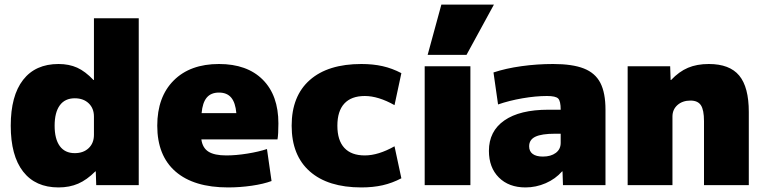

<svg xmlns="http://www.w3.org/2000/svg" viewBox="-20 -810 3339 840"><path d="M27 -260Q27 -391 81 -460.5Q135 -530 236 -530Q282 -530 317.5 -514Q353 -498 389 -460H391V-730H587V0H401L399 -60H397Q360 -23 322 -6.5Q284 10 236 10Q135 10 81 -59.5Q27 -129 27 -260ZM307 -140Q345 -140 368 -162Q391 -184 391 -220V-300Q391 -336 368 -358Q345 -380 307 -380Q264 -380 241.5 -349Q219 -318 219 -260Q219 -202 241.5 -171Q264 -140 307 -140Z M668 -260Q668 -386 740 -458Q812 -530 938 -530Q1061 -530 1129.5 -461.5Q1198 -393 1198 -270Q1198 -222 1194 -200H861Q866 -163 892 -146.5Q918 -130 970 -130Q1012 -130 1062 -138Q1112 -146 1148 -158L1168 -18Q1133 -5 1081.5 2.5Q1030 10 978 10Q828 10 748 -59.5Q668 -129 668 -260ZM1014 -315Q1010 -361 991.5 -383Q973 -405 938 -405Q903 -405 884.5 -383Q866 -361 862 -315Z M1256 -260Q1256 -390 1335.5 -460Q1415 -530 1561 -530Q1612 -530 1654 -520.5Q1696 -511 1736 -490L1706 -350Q1635 -390 1576 -390Q1517 -390 1486.5 -357Q1456 -324 1456 -260Q1456 -196 1486.5 -163Q1517 -130 1576 -130Q1635 -130 1706 -170L1736 -30Q1696 -9 1654 0.5Q1612 10 1561 10Q1415 10 1335.5 -60Q1256 -130 1256 -260Z M1838 -520H2038V0H1838ZM1851 -570 1911 -790H2141L2021 -570Z M2119 -150Q2119 -236 2186.5 -283Q2254 -330 2379 -330H2433Q2433 -368 2422 -379Q2411 -390 2373 -390Q2324 -390 2266 -380Q2208 -370 2159 -353L2139 -493Q2193 -511 2261.5 -520.5Q2330 -530 2400 -530Q2484 -530 2534 -510.5Q2584 -491 2606.5 -447.5Q2629 -404 2629 -330V0H2443L2441 -60H2439Q2410 -27 2367.5 -8.5Q2325 10 2279 10Q2206 10 2162.5 -33.5Q2119 -77 2119 -150ZM2355 -125Q2390 -125 2411.5 -141Q2433 -157 2433 -185V-225H2409Q2350 -225 2322.5 -212Q2295 -199 2295 -170Q2295 -148 2310.5 -136.5Q2326 -125 2355 -125Z M2726 -520H2912L2914 -460H2916Q2951 -497 2990 -513.5Q3029 -530 3081 -530Q3172 -530 3214 -479.5Q3256 -429 3256 -320V0H3060V-280Q3060 -329 3046.5 -349.5Q3033 -370 3001 -370Q2966 -370 2944 -350.5Q2922 -331 2922 -300V0H2726Z"/></svg>

Font: Enso Black
Style: Regular
Weight: 900
Designer: Coji Morishita
Foundry: UNDERFOREST DESIGN
Version: Version 1.000